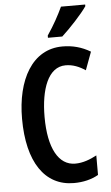

<svg xmlns="http://www.w3.org/2000/svg" viewBox="-62 -977 593 1028"><g transform="rotate(-5 234.5 -463.5)"><path d="M436 -928V-937H306C285 -892 258 -842 222 -789V-777H299C343 -817 409 -888 436 -928ZM303 -622C342 -622 376 -608 409 -586L445 -683C398 -711 349 -724 295 -724C132 -724 46 -566 46 -357C46 -124 137 10 293 10C344 10 388 -1 425 -22V-127C389 -108 351 -93 309 -93C220 -93 167 -188 167 -356C167 -505 209 -622 303 -622Z"/></g></svg>

Font: Noto Sans Arabic UI XCn SmBd
Style: Regular
Weight: 600
Width: 2
Designer: Monotype Design Team, Nadine Chahine and Nizar Qandah
Foundry: Monotype Imaging Inc.
Version: Version 2.010